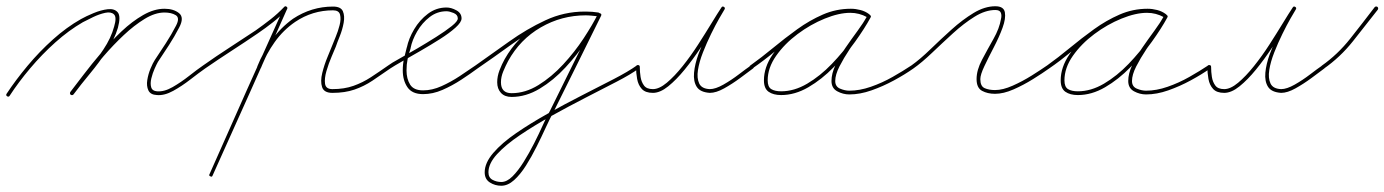

<svg xmlns="http://www.w3.org/2000/svg" viewBox="-26 -291 4427 614"><path d="M-3 17Q-8 14 -5 9Q24 -35 62 -80.5Q100 -126 143.5 -165Q187 -204 233 -230Q249 -239 273 -249Q297 -259 318.5 -261.5Q340 -264 350.5 -251.5Q361 -239 351 -202Q340 -165 315.5 -128Q291 -91 262 -56Q233 -21 209 11Q205 15 200 12Q196 8 199 3Q223 -27 251.5 -61.5Q280 -96 304.5 -132.5Q329 -169 339 -206Q348 -236 338.5 -245Q329 -254 310.5 -250Q292 -246 272 -236.5Q252 -227 239 -220Q194 -194 151 -155.5Q108 -117 70.5 -72.5Q33 -28 5 15Q2 20 -3 17ZM200 12Q196 8 199 3Q216 -19 241.5 -52.5Q267 -86 298 -122.5Q329 -159 363 -191Q397 -223 432 -243Q467 -263 500 -263Q529 -263 546.5 -249Q564 -235 547 -203Q547 -203 547 -203Q547 -203 547 -203Q532 -174 514.5 -147Q497 -120 479 -93Q475 -86 468.5 -71.5Q462 -57 458 -40.5Q454 -24 457.5 -12Q461 0 476 1Q499 3 526 -12.5Q553 -28 579 -48.5Q605 -69 624 -82Q624 -82 624 -82Q624 -82 624 -82Q628 -85 632 -80Q635 -76 630 -72Q610 -58 583 -37Q556 -16 528 -0.5Q500 15 476 13Q455 12 448.5 -2Q442 -16 445 -35Q448 -54 455.5 -72Q463 -90 469 -99Q487 -126 504.5 -153Q522 -180 537 -209Q537 -209 537 -209Q537 -209 537 -209Q550 -234 536 -242.5Q522 -251 500 -251Q470 -251 436.5 -230.5Q403 -210 369.5 -178.5Q336 -147 305 -111Q274 -75 249 -42.5Q224 -10 209 11Q205 15 200 12Z M630 -72Q626 -69 622 -74Q619 -78 624 -82Q665 -111 707.5 -138.5Q750 -166 792 -194Q816 -211 839 -229Q862 -247 883 -269Q883 -269 883 -269Q883 -269 883 -269Q887 -273 891 -269Q895 -265 891 -260Q870 -238 846.5 -219.5Q823 -201 798 -184Q757 -156 714.5 -128.5Q672 -101 630 -72Q630 -72 630 -72Q630 -72 630 -72ZM889 -270Q895 -268 892 -262Q833 -129 773.5 4Q714 137 654 270Q654 270 654 270Q654 270 654 270Q652 276 647 273Q641 271 644 266Q703 132 762.5 -1Q822 -134 882 -267Q884 -272 889 -270ZM801 -71Q795 -74 797 -79Q815 -124 843.5 -163.5Q872 -203 911 -231Q970 -270 1039 -270Q1064 -270 1070.5 -255Q1077 -240 1073 -218Q1069 -196 1060.5 -175Q1052 -154 1048 -142Q1044 -132 1034.5 -110Q1025 -88 1018 -64Q1011 -40 1013.5 -23Q1016 -6 1037 -6Q1075 -6 1104.5 -16.5Q1134 -27 1160 -44Q1186 -61 1216 -82Q1216 -82 1216 -82Q1216 -82 1216 -82Q1220 -85 1224 -80Q1227 -76 1222 -72Q1192 -51 1165 -33Q1138 -15 1107.5 -4.5Q1077 6 1037 6Q1010 6 1004 -12.5Q998 -31 1004.5 -57.5Q1011 -84 1021.5 -109Q1032 -134 1037 -147Q1040 -155 1047.5 -173Q1055 -191 1060 -210.5Q1065 -230 1061.5 -244Q1058 -258 1039 -258Q973 -258 918 -221Q880 -195 852.5 -156.5Q825 -118 809 -75Q806 -69 801 -71Z M1222 -72Q1218 -69 1214 -74Q1211 -78 1216 -82Q1225 -89 1250.5 -103Q1276 -117 1307.5 -135.5Q1339 -154 1369 -173Q1399 -192 1418.5 -207.5Q1438 -223 1438 -232Q1438 -244 1424.5 -249.5Q1411 -255 1402 -255Q1372 -255 1348 -236.5Q1324 -218 1308 -190.5Q1292 -163 1287 -137Q1287 -137 1287 -137Q1287 -136 1287 -136Q1281 -119 1277.5 -102Q1274 -85 1274 -66Q1274 -39 1285.5 -20.5Q1297 -2 1327 -2Q1356 -2 1386 -15.5Q1416 -29 1444 -47.5Q1472 -66 1495 -82Q1495 -82 1495 -82Q1495 -82 1495 -82Q1499 -85 1503 -80Q1506 -76 1501 -72Q1478 -55 1449 -36Q1420 -17 1389 -3.5Q1358 10 1327 10Q1292 10 1277 -12Q1262 -34 1262 -66Q1262 -86 1266 -103.5Q1270 -121 1275 -140Q1275 -140 1275 -139Q1275 -139 1275 -139Q1281 -168 1298.5 -197.5Q1316 -227 1342.5 -247Q1369 -267 1402 -267Q1417 -267 1433.5 -258Q1450 -249 1450 -232Q1450 -220 1430.5 -202.5Q1411 -185 1381 -166Q1351 -147 1319 -128.5Q1287 -110 1260.5 -95Q1234 -80 1222 -72Q1222 -72 1222 -72Q1222 -72 1222 -72Z M1501 -72Q1497 -69 1493 -74Q1490 -78 1495 -82Q1546 -118 1602 -158Q1658 -198 1718 -226Q1778 -254 1844 -254Q1855 -254 1865.5 -253Q1876 -252 1887 -251Q1893 -250 1892 -244Q1891 -238 1885 -239Q1867 -242 1848 -242Q1770 -242 1703.5 -203.5Q1637 -165 1599 -96Q1591 -81 1583.5 -63Q1576 -45 1576 -28Q1576 7 1610 7Q1654 7 1696 -19Q1738 -45 1775 -85Q1812 -125 1840.5 -168.5Q1869 -212 1886 -246Q1888 -251 1894 -248Q1899 -246 1896 -240Q1858 -163 1820 -86Q1782 -9 1743 69Q1743 69 1743 69Q1743 69 1743 69Q1733 87 1719.5 116.5Q1706 146 1690 178Q1674 210 1656 238.5Q1638 267 1618 285Q1598 303 1577 303Q1557 303 1540.5 292.5Q1524 282 1524 260Q1524 230 1551.5 198Q1579 166 1625 134.5Q1671 103 1725.5 72.5Q1780 42 1835 14Q1890 -14 1936.5 -38Q1983 -62 2011 -82Q2011 -82 2011 -82Q2011 -82 2011 -82Q2015 -85 2019 -80Q2022 -76 2017 -72Q1991 -53 1945.5 -29.5Q1900 -6 1845.5 22Q1791 50 1737 80Q1683 110 1637 141Q1591 172 1563.5 202Q1536 232 1536 260Q1536 277 1549 284Q1562 291 1577 291Q1595 291 1613 273Q1631 255 1648.5 227Q1666 199 1682 167.5Q1698 136 1710.5 108Q1723 80 1733 63Q1733 63 1733 63Q1733 63 1733 63Q1771 -14 1809 -91Q1847 -168 1886 -246Q1888 -251 1894 -248Q1899 -246 1896 -240Q1879 -204 1849.5 -160Q1820 -116 1782 -75Q1744 -34 1700 -7.5Q1656 19 1610 19Q1588 19 1576 6Q1564 -7 1564 -28Q1564 -47 1571.5 -66.5Q1579 -86 1588 -102Q1628 -173 1697 -213.5Q1766 -254 1848 -254Q1868 -254 1887 -251Q1893 -250 1892 -244Q1891 -238 1885 -239Q1875 -240 1865 -241Q1855 -242 1844 -242Q1780 -242 1720.5 -214Q1661 -186 1606.5 -146.5Q1552 -107 1501 -72Q1501 -72 1501 -72Q1501 -72 1501 -72Z M2008 -77Q2008 -83 2014 -83Q2020 -83 2020 -77Q2020 -61 2022.5 -45Q2025 -29 2033.5 -17.5Q2042 -6 2062 -6Q2082 -6 2106.5 -26.5Q2131 -47 2157 -79.5Q2183 -112 2206.5 -148.5Q2230 -185 2249.5 -217Q2269 -249 2281 -267Q2284 -272 2289 -269Q2294 -266 2291 -261Q2286 -253 2274 -232Q2262 -211 2248 -182.5Q2234 -154 2222 -123.5Q2210 -93 2206 -67Q2202 -41 2210 -24Q2218 -7 2244 -6Q2244 -6 2244 -6Q2244 -6 2244 -6Q2262 -6 2287.5 -20.5Q2313 -35 2336.5 -53Q2360 -71 2376 -82Q2376 -82 2376 -82Q2376 -82 2376 -82Q2380 -85 2384 -80Q2387 -76 2382 -72Q2366 -60 2341 -41.5Q2316 -23 2290 -8.5Q2264 6 2244 6Q2244 6 2244 6Q2244 6 2244 6Q2213 4 2202 -13.5Q2191 -31 2193.5 -58.5Q2196 -86 2207.5 -117.5Q2219 -149 2233.5 -179.5Q2248 -210 2261.5 -233.5Q2275 -257 2281 -267Q2284 -272 2289 -269Q2294 -266 2291 -261Q2278 -241 2258.5 -208Q2239 -175 2214.5 -138Q2190 -101 2163.5 -68.5Q2137 -36 2111 -15Q2085 6 2062 6Q2038 6 2026.5 -6.5Q2015 -19 2011.5 -38.5Q2008 -58 2008 -77Q2008 -77 2008 -77Q2008 -77 2008 -77Z M2380 -72Q2375 -69 2372 -74Q2369 -79 2374 -82Q2409 -107 2446.5 -138Q2484 -169 2523.5 -197.5Q2563 -226 2605.5 -244.5Q2648 -263 2695 -263Q2710 -263 2725.5 -259Q2741 -255 2753 -246Q2758 -243 2755 -238Q2752 -233 2747 -236Q2722 -250 2693 -250Q2657 -250 2611.5 -231.5Q2566 -213 2524.5 -182Q2483 -151 2456 -112.5Q2429 -74 2429 -34Q2429 -13 2440.5 -6Q2452 1 2472 1Q2514 1 2555.5 -23.5Q2597 -48 2634 -86.5Q2671 -125 2700 -166.5Q2729 -208 2748 -241Q2751 -246 2756 -243Q2761 -240 2758 -235Q2747 -215 2728.5 -188.5Q2710 -162 2691 -133.5Q2672 -105 2658.5 -78.5Q2645 -52 2645 -32Q2645 -14 2660.5 -7.5Q2676 -1 2690 -1Q2723 -1 2759 -13.5Q2795 -26 2828.5 -45Q2862 -64 2889 -82Q2889 -82 2889 -82Q2889 -82 2889 -82Q2893 -85 2897 -80Q2900 -76 2895 -72Q2868 -53 2833 -34Q2798 -15 2761 -2Q2724 11 2690 11Q2670 11 2651.5 1Q2633 -9 2633 -32Q2633 -56 2646 -83.5Q2659 -111 2678 -138.5Q2697 -166 2716.5 -192.5Q2736 -219 2748 -241Q2751 -246 2756 -243Q2761 -240 2758 -235Q2739 -200 2708.5 -157.5Q2678 -115 2640 -76Q2602 -37 2559 -12Q2516 13 2472 13Q2447 13 2432 2.5Q2417 -8 2417 -34Q2417 -76 2445 -117Q2473 -158 2516 -190.5Q2559 -223 2606.5 -242.5Q2654 -262 2693 -262Q2726 -262 2753 -246Q2758 -243 2755 -238Q2751 -233 2747 -236Q2735 -244 2721.5 -247.5Q2708 -251 2695 -251Q2650 -251 2608.5 -232.5Q2567 -214 2528 -185.5Q2489 -157 2452 -126.5Q2415 -96 2380 -72Q2380 -72 2380 -72Q2380 -72 2380 -72Z M2887 -74Q2884 -78 2889 -82Q2917 -102 2949.5 -133.5Q2982 -165 3017 -196.5Q3052 -228 3087.5 -249.5Q3123 -271 3157 -271Q3184 -271 3187.5 -251.5Q3191 -232 3180 -202Q3169 -172 3152 -139.5Q3135 -107 3122 -79.5Q3109 -52 3109 -38Q3109 -15 3123 -9Q3137 -3 3156 -3Q3181 -3 3212.5 -17Q3244 -31 3273.5 -49.5Q3303 -68 3323 -82Q3323 -82 3323 -82Q3323 -82 3323 -82Q3327 -85 3331 -80Q3334 -76 3329 -72Q3308 -57 3277.5 -38Q3247 -19 3215 -5Q3183 9 3156 9Q3132 9 3114.5 -0.5Q3097 -10 3097 -38Q3097 -67 3114.5 -100Q3132 -133 3151 -166.5Q3170 -200 3175 -230Q3178 -242 3174.5 -250.5Q3171 -259 3157 -259Q3125 -259 3090.5 -237.5Q3056 -216 3021.5 -184.5Q2987 -153 2954.5 -122Q2922 -91 2895 -72Q2891 -69 2887 -74Z M3329 -72Q3324 -69 3321 -74Q3318 -79 3323 -82Q3358 -107 3395.5 -138Q3433 -169 3472.5 -197.5Q3512 -226 3554.5 -244.5Q3597 -263 3644 -263Q3659 -263 3674.5 -259Q3690 -255 3702 -246Q3707 -243 3704 -238Q3701 -233 3696 -236Q3671 -250 3642 -250Q3606 -250 3560.5 -231.5Q3515 -213 3473.5 -182Q3432 -151 3405 -112.5Q3378 -74 3378 -34Q3378 -13 3389.5 -6Q3401 1 3421 1Q3463 1 3504.5 -23.5Q3546 -48 3583 -86.5Q3620 -125 3649 -166.5Q3678 -208 3697 -241Q3700 -246 3705 -243Q3710 -240 3707 -235Q3696 -215 3677.5 -188.5Q3659 -162 3640 -133.5Q3621 -105 3607.5 -78.5Q3594 -52 3594 -32Q3594 -14 3609.5 -7.5Q3625 -1 3639 -1Q3672 -1 3708 -13.5Q3744 -26 3777.5 -45Q3811 -64 3838 -82Q3838 -82 3838 -82Q3838 -82 3838 -82Q3842 -85 3846 -80Q3849 -76 3844 -72Q3817 -53 3782 -34Q3747 -15 3710 -2Q3673 11 3639 11Q3619 11 3600.5 1Q3582 -9 3582 -32Q3582 -56 3595 -83.5Q3608 -111 3627 -138.5Q3646 -166 3665.5 -192.5Q3685 -219 3697 -241Q3700 -246 3705 -243Q3710 -240 3707 -235Q3688 -200 3657.5 -157.5Q3627 -115 3589 -76Q3551 -37 3508 -12Q3465 13 3421 13Q3396 13 3381 2.5Q3366 -8 3366 -34Q3366 -76 3394 -117Q3422 -158 3465 -190.5Q3508 -223 3555.5 -242.5Q3603 -262 3642 -262Q3675 -262 3702 -246Q3707 -243 3704 -238Q3700 -233 3696 -236Q3684 -244 3670.5 -247.5Q3657 -251 3644 -251Q3599 -251 3557.5 -232.5Q3516 -214 3477 -185.5Q3438 -157 3401 -126.5Q3364 -96 3329 -72Q3329 -72 3329 -72Q3329 -72 3329 -72Z M3835 -77Q3835 -83 3841 -83Q3847 -83 3847 -77Q3847 -61 3849.5 -45Q3852 -29 3860.5 -17.5Q3869 -6 3889 -6Q3909 -6 3933.5 -26.5Q3958 -47 3984 -79.5Q4010 -112 4033.5 -148.5Q4057 -185 4076.5 -217Q4096 -249 4108 -267Q4111 -272 4116 -269Q4121 -266 4118 -261Q4113 -253 4101 -232Q4089 -211 4075 -182.5Q4061 -154 4049 -123.5Q4037 -93 4033 -67Q4029 -41 4037 -24Q4045 -7 4071 -6Q4071 -6 4071 -6Q4071 -6 4071 -6Q4089 -6 4114.5 -20.5Q4140 -35 4163.5 -53Q4187 -71 4203 -82Q4203 -82 4203 -82Q4203 -82 4203 -82Q4207 -85 4211 -80Q4214 -76 4209 -72Q4193 -60 4168 -41.5Q4143 -23 4117 -8.5Q4091 6 4071 6Q4071 6 4071 6Q4071 6 4071 6Q4040 4 4029 -13.5Q4018 -31 4020.5 -58.5Q4023 -86 4034.5 -117.5Q4046 -149 4060.5 -179.5Q4075 -210 4088.5 -233.5Q4102 -257 4108 -267Q4111 -272 4116 -269Q4121 -266 4118 -261Q4105 -241 4085.5 -208Q4066 -175 4041.5 -138Q4017 -101 3990.5 -68.5Q3964 -36 3938 -15Q3912 6 3889 6Q3865 6 3853.5 -6.5Q3842 -19 3838.5 -38.5Q3835 -58 3835 -77Q3835 -77 3835 -77Q3835 -77 3835 -77Z M4199 -72Q4196 -77 4201 -81Q4252 -117 4292 -167.5Q4332 -218 4370 -268Q4374 -272 4379 -269Q4383 -265 4380 -260Q4341 -210 4300.5 -159Q4260 -108 4207 -71Q4203 -67 4199 -72Z"/></svg>

Font: FRB American Cursive Guidelines Arrows Thin
Style: Italic
Weight: 100
Italic angle: -25°
Version: Version 2.0;Modular Font Editor K font №1